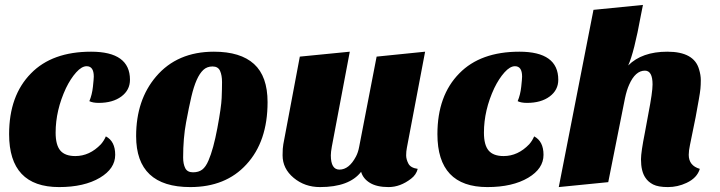

<svg xmlns="http://www.w3.org/2000/svg" viewBox="-20 -740 2927 780"><path d="M508 -416Q508 -374 473 -348Q438 -322 381 -322Q357 -322 343 -329Q354 -355 357.5 -387.5Q361 -420 361 -429Q361 -471 332 -471Q312 -471 289.5 -446Q267 -421 248 -382Q206 -292 206 -201Q206 -151 225 -128.5Q244 -106 286 -106Q344 -106 390 -154Q403 -169 410 -186Q448 -166 448 -111Q448 -55 386 -18Q322 20 220 20Q17 20 17 -195Q17 -352 106 -442Q192 -530 350 -530Q508 -530 508 -416Z M753 20Q533 20 533 -187Q533 -334 614 -429Q700 -530 849 -530Q957 -530 1012 -480Q1067 -430 1067 -325Q1067 -165 981 -72Q897 20 753 20ZM724 -100Q724 -74 732.5 -57Q741 -40 764 -40Q787 -40 801.5 -51Q816 -62 827 -88Q847 -134 863 -219.5Q879 -305 880.5 -342Q882 -379 882 -406.5Q882 -434 874 -452Q866 -470 843.5 -470Q821 -470 806 -456Q791 -442 779 -415Q767 -388 757.5 -347.5Q748 -307 736 -243Q724 -179 724 -100Z M1447 -42Q1399 20 1280 20Q1218 20 1173 -17.5Q1128 -55 1128 -109Q1128 -139 1131 -154L1198 -510L1401 -530L1328 -144Q1324 -122 1324 -109Q1324 -51 1359 -51Q1398 -51 1426 -104Q1435 -121 1439 -143L1510 -510L1707 -530L1633 -140Q1630 -125 1630 -109Q1630 -93 1639 -75.5Q1648 -58 1677 -54Q1671 -30 1650 -14Q1606 20 1558.5 20Q1511 20 1483 3Q1455 -14 1447 -42Z M2248 -416Q2248 -374 2213 -348Q2178 -322 2121 -322Q2097 -322 2083 -329Q2094 -355 2097.5 -387.5Q2101 -420 2101 -429Q2101 -471 2072 -471Q2052 -471 2029.5 -446Q2007 -421 1988 -382Q1946 -292 1946 -201Q1946 -151 1965 -128.5Q1984 -106 2026 -106Q2084 -106 2130 -154Q2143 -169 2150 -186Q2188 -166 2188 -111Q2188 -55 2126 -18Q2062 20 1960 20Q1757 20 1757 -195Q1757 -352 1846 -442Q1932 -530 2090 -530Q2248 -530 2248 -416Z M2778 -111Q2778 -67 2823 -54Q2812 -17 2769 3Q2733 20 2693.5 20Q2654 20 2633.5 9.5Q2613 -1 2602 -18Q2584 -44 2584 -93Q2584 -122 2600 -202L2614 -278Q2631 -365 2631 -397Q2631 -453 2600 -453Q2561 -453 2536 -396Q2526 -374 2519 -341L2451 0L2250 20L2391 -700L2592 -720L2584 -680Q2556 -526 2532 -474Q2588 -530 2691 -530Q2800 -530 2820 -458Q2827 -435 2827 -415Q2827 -395 2825.5 -379.5Q2824 -364 2819 -336L2806 -264L2783 -151Q2778 -128 2778 -111Z"/></svg>

Font: Sansita One
Style: Regular
Weight: 400
Designer: Pablo Cosgaya
Foundry: Omnibus-Type
Version: Version 1.001